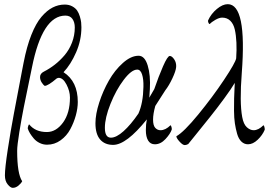

<svg xmlns="http://www.w3.org/2000/svg" viewBox="-20 -698 1354 934"><path d="M115.2 -72.3Q114.3 -74.7 116.9 -83.7Q119.6 -92.8 122.1 -92.8Q151.9 -55.7 208 -55.7Q252.9 -55.7 286.6 -101.8Q320.3 -147.9 320.3 -223.6Q320.3 -254.4 303.5 -286.9Q286.6 -319.3 265.6 -319.3Q261.7 -319.3 255.9 -316.4Q213.4 -280.3 197.3 -280.3Q191.4 -283.7 183.1 -296.4Q174.8 -309.1 174.8 -323.2Q174.8 -340.3 193.4 -349.6Q221.2 -363.8 246.3 -383.3Q271.5 -402.8 294.2 -429.4Q316.9 -456.1 330.3 -491Q343.8 -525.9 343.8 -564.5Q343.8 -589.8 332.3 -606Q320.8 -622.1 297.9 -622.1Q186 -622.1 135.7 -371.1Q135.3 -367.7 121.3 -301Q107.4 -234.4 95.9 -177.2Q84.5 -120.1 74 -55.2Q63.5 9.8 63.5 35.2Q63.5 147.5 87.9 183.6Q83 193.8 69.8 204.8Q56.6 215.8 42 215.8Q31.2 215.8 17.6 199.2Q3.9 182.6 3.9 155.3Q3.9 119.6 17.8 29.1Q31.7 -61.5 47.4 -144.5Q63 -227.5 86.9 -352.5Q92.3 -379.4 94.7 -392.6Q109.9 -471.2 132.3 -527.8Q154.8 -584.5 181.6 -616Q208.5 -647.5 236.3 -661.6Q264.2 -675.8 294.9 -675.8Q315.9 -675.8 331.8 -667Q347.7 -658.2 355.7 -646Q363.8 -633.8 368.7 -617.2Q373.5 -600.6 374.8 -588.9Q376 -577.1 376 -565.4Q376 -502.4 350.3 -443.6Q324.7 -384.8 289.1 -346.7Q358.4 -302.2 358.4 -202.1Q358.4 -171.4 348.9 -136.7Q339.4 -102.1 322 -69.6Q304.7 -37.1 274.9 -15.6Q245.1 5.9 209 5.9Q189.5 5.9 172.4 -2.7Q155.3 -11.2 144 -24.7Q132.8 -38.1 125.7 -49.8Q118.7 -61.5 115.2 -72.3Z M654.3 -426.8Q684.1 -426.8 698.5 -379.4Q712.9 -332 709 -263.7Q708.5 -258.8 708 -249.5Q707.5 -240.2 707 -232.9Q706.5 -225.6 706.1 -222.7L730.5 -264.6Q751.5 -326.2 773.2 -375.7Q794.9 -425.3 805.7 -425.8Q816.4 -425.8 827.4 -409.4Q838.4 -393.1 836.9 -372.1Q835.4 -352.5 818.6 -316.9Q801.8 -281.2 784.2 -258.8L735.4 -182.6Q724.6 -143.6 724.6 -116.2Q724.6 -87.4 735.4 -75.9Q746.1 -64.5 760.7 -64.5Q785.2 -64.5 809.6 -88.9Q812.5 -86.9 814.5 -78.9Q816.4 -70.8 815.4 -67.4Q808.1 -46.4 784.7 -21.2Q761.2 3.9 733.4 3.9Q711.4 3.9 700.4 -14.6Q689.5 -33.2 689.5 -64.5Q689.5 -94.2 694.3 -117.2Q594.7 6.8 530.3 6.8Q489.7 6.8 467 -19.5Q444.3 -45.9 444.3 -98.6Q444.3 -142.1 462.6 -199Q481 -255.9 509.8 -306.4Q538.6 -356.9 577.9 -391.8Q617.2 -426.8 654.3 -426.8ZM490.2 -76.2Q490.2 -28.3 519.5 -28.3Q545.9 -28.3 581.1 -59.8Q616.2 -91.3 653.3 -145.5Q676.3 -196.8 677.7 -275.4Q678.7 -312.5 671.1 -335.9Q663.6 -359.4 647.5 -359.4Q619.6 -359.4 582 -309.8Q544.4 -260.3 517.3 -192.4Q490.2 -124.5 490.2 -76.2Z M1267.6 -66.4Q1256.8 -40.5 1233.6 -18.3Q1210.4 3.9 1186.5 3.9Q1168 3.9 1154.3 -9.3Q1140.6 -22.5 1133.5 -47.1Q1126.5 -71.8 1122.6 -97.7Q1118.7 -123.5 1118.4 -159.2Q1118.2 -194.8 1118.9 -219.2Q1119.6 -243.7 1121.1 -274.9Q1121.6 -279.8 1121.6 -282.2Q1121.6 -284.7 1121.8 -288.3Q1122.1 -292 1122.1 -294.9Q1106.4 -267.6 1070.3 -218.5Q1034.2 -169.4 1001.7 -128.9Q969.2 -88.4 934.1 -44.9Q898.9 -1.5 895.5 2.9Q885.7 7.8 878.9 7.8Q868.7 7.8 853.3 -9.3Q837.9 -26.4 837.9 -35.2Q874 -55.2 944.1 -140.6Q1014.2 -226.1 1069.6 -309.3Q1125 -392.6 1128.9 -414.1Q1131.8 -454.6 1130.1 -490.7Q1128.4 -526.9 1122.3 -554Q1116.2 -581.1 1100.6 -596.7Q1085 -612.3 1060.5 -612.3Q1046.4 -612.3 1027.1 -601.1Q1007.8 -589.8 1000 -581.1Q996.6 -581.1 993.9 -587.4Q991.2 -593.8 992.2 -598.6Q1006.8 -630.9 1034.9 -654.3Q1063 -677.7 1087.9 -677.7Q1181.6 -677.7 1156.2 -343.8Q1145 -200.2 1158.2 -128.9Q1164.6 -93.8 1180.7 -79.1Q1196.8 -64.5 1213.9 -64.5Q1237.3 -64.5 1261.7 -88.9Q1265.1 -86.4 1266.8 -77.9Q1268.6 -69.3 1267.6 -66.4Z"/></svg>

Font: Crimson
Style: Italic
Weight: 400
Italic angle: -11°
Version: Version 0.8